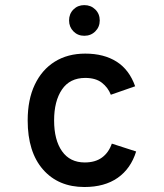

<svg xmlns="http://www.w3.org/2000/svg" viewBox="-20 -738 656 770"><path d="M318.5 12Q214 12 152.5 -58.2Q91 -128.5 91 -255Q91 -338.5 119.5 -398.5Q148 -458.5 199.8 -490.8Q251.5 -523 322 -523Q396.5 -523 447.5 -490.8Q498.5 -458.5 522 -392L424.5 -358Q413 -387.5 388.2 -406.5Q363.5 -425.5 322 -425.5Q260 -425.5 228.5 -379Q197 -332.5 197 -255Q197 -176.5 228.8 -131.5Q260.5 -86.5 320 -86.5Q362 -86.5 389 -106.2Q416 -126 428.5 -162L526 -130.5Q504.5 -61.5 452 -24.8Q399.5 12 318.5 12ZM318 -594.5Q292 -594.5 274.5 -612.2Q257 -630 257 -656Q257 -682.5 274.5 -700Q292 -717.5 318 -717.5Q344.5 -717.5 362.2 -700Q380 -682.5 380 -656Q380 -630 362.2 -612.2Q344.5 -594.5 318 -594.5Z"/></svg>

Font: Overpass Mono Light SemiBold
Style: Regular
Weight: 600
Monospace: yes
Version: Version 4.000